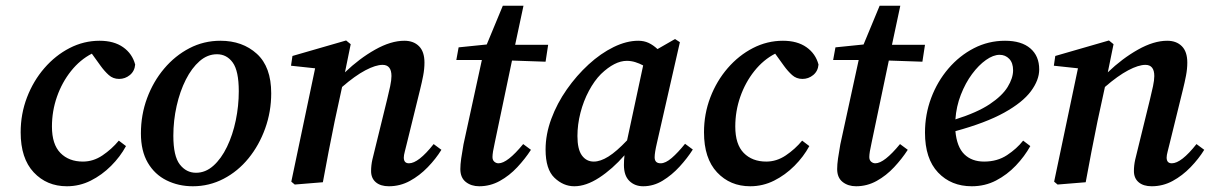

<svg xmlns="http://www.w3.org/2000/svg" viewBox="-20 -635 4216 669"><path d="M213 14Q143 14 97.5 -34.5Q52 -83 52 -174Q52 -238 74 -295.5Q96 -353 134.5 -397.5Q173 -442 222.5 -467.5Q272 -493 327 -493Q377 -493 409 -470.5Q441 -448 451 -410Q449 -387 432.5 -373.5Q416 -360 395 -360Q374 -360 359 -373.5Q344 -387 331 -405L300 -448Q259 -427 227.5 -387.5Q196 -348 178.5 -298Q161 -248 161 -194Q161 -132 190.5 -102Q220 -72 269 -72Q305 -72 337 -93.5Q369 -115 394 -145L419 -126Q399 -89 367 -57Q335 -25 296 -5.5Q257 14 213 14Z M652 14Q602 14 560.5 -6.5Q519 -27 495 -68Q471 -109 471 -170Q471 -235 492.5 -293Q514 -351 552 -396Q590 -441 640 -467Q690 -493 748 -493Q825 -493 875 -447.5Q925 -402 925 -310Q925 -246 904 -187.5Q883 -129 846 -83.5Q809 -38 759 -12Q709 14 652 14ZM663 -33Q696 -33 723.5 -57.5Q751 -82 771 -123.5Q791 -165 801.5 -215.5Q812 -266 812 -317Q812 -388 791 -417Q770 -446 736 -446Q703 -446 675.5 -422Q648 -398 627.5 -357.5Q607 -317 595.5 -266Q584 -215 584 -162Q584 -91 606.5 -62Q629 -33 663 -33Z M1105 0 1007 8 995 -2 1078 -397 994 -406 999 -440 1186 -494 1202 -481 1182 -383Q1232 -431 1287 -462Q1342 -493 1389 -493Q1421 -493 1440 -474Q1459 -455 1459 -417Q1459 -395 1454.5 -371.5Q1450 -348 1444 -324L1398 -137Q1394 -120 1390.5 -107Q1387 -94 1387 -86Q1387 -66 1405 -66Q1438 -66 1491 -133L1518 -113Q1499 -82 1470.5 -52.5Q1442 -23 1408 -4.5Q1374 14 1335 14Q1306 14 1289.5 0Q1273 -14 1273 -39Q1273 -59 1277.5 -79Q1282 -99 1289 -126L1329 -289Q1335 -313 1339.5 -334.5Q1344 -356 1344 -370Q1344 -409 1313 -409Q1289 -409 1253 -390Q1217 -371 1172 -332L1146 -212Q1135 -159 1125 -106.5Q1115 -54 1105 0Z M1595 -132 1659 -426H1570L1578 -470L1676 -480L1732 -615H1804L1775 -479H1890L1881 -420L1764 -424L1704 -138Q1696 -103 1696 -88Q1696 -77 1702.5 -71.5Q1709 -66 1717 -66Q1748 -66 1803 -133L1830 -113Q1810 -82 1782.5 -52.5Q1755 -23 1721.5 -4.5Q1688 14 1650 14Q1622 14 1603 -1Q1584 -16 1584 -46Q1584 -62 1587 -83Q1590 -104 1595 -132Z M1992 -161Q1992 -115 2007.5 -93.5Q2023 -72 2049 -72Q2072 -72 2100 -89.5Q2128 -107 2165 -146L2221 -407Q2208 -414 2193.5 -418.5Q2179 -423 2164 -423Q2122 -423 2074 -377Q2051 -354 2032 -318.5Q2013 -283 2002.5 -242Q1992 -201 1992 -161ZM2221 14Q2192 14 2173 -4.5Q2154 -23 2154 -60Q2154 -69 2154.5 -77.5Q2155 -86 2156 -94Q2114 -46 2068 -16Q2022 14 1981 14Q1943 14 1912 -15.5Q1881 -45 1881 -114Q1881 -167 1901 -221Q1921 -275 1955 -323.5Q1989 -372 2031 -410.5Q2073 -449 2118 -471Q2163 -493 2204 -493Q2224 -493 2240 -485.5Q2256 -478 2271 -464L2332 -499L2349 -488L2269 -137Q2261 -103 2261 -87Q2261 -66 2282 -66Q2299 -66 2320.5 -84.5Q2342 -103 2367 -134L2394 -114Q2375 -84 2348 -54.5Q2321 -25 2289 -5.5Q2257 14 2221 14Z M2594 14Q2524 14 2478.5 -34.5Q2433 -83 2433 -174Q2433 -238 2455 -295.5Q2477 -353 2515.5 -397.5Q2554 -442 2603.5 -467.5Q2653 -493 2708 -493Q2758 -493 2790 -470.5Q2822 -448 2832 -410Q2830 -387 2813.5 -373.5Q2797 -360 2776 -360Q2755 -360 2740 -373.5Q2725 -387 2712 -405L2681 -448Q2640 -427 2608.5 -387.5Q2577 -348 2559.5 -298Q2542 -248 2542 -194Q2542 -132 2571.5 -102Q2601 -72 2650 -72Q2686 -72 2718 -93.5Q2750 -115 2775 -145L2800 -126Q2780 -89 2748 -57Q2716 -25 2677 -5.5Q2638 14 2594 14Z M2908 -132 2972 -426H2883L2891 -470L2989 -480L3045 -615H3117L3088 -479H3203L3194 -420L3077 -424L3017 -138Q3009 -103 3009 -88Q3009 -77 3015.5 -71.5Q3022 -66 3030 -66Q3061 -66 3116 -133L3143 -113Q3123 -82 3095.5 -52.5Q3068 -23 3034.5 -4.5Q3001 14 2963 14Q2935 14 2916 -1Q2897 -16 2897 -46Q2897 -62 2900 -83Q2903 -104 2908 -132Z M3463 -444Q3441 -444 3415.5 -426Q3390 -408 3367 -377Q3344 -346 3328 -305Q3312 -264 3309 -219Q3385 -243 3428.5 -272Q3472 -301 3491 -332Q3510 -363 3510 -390Q3510 -416 3496.5 -430Q3483 -444 3463 -444ZM3366 14Q3294 14 3248.5 -34Q3203 -82 3203 -173Q3203 -236 3224.5 -293.5Q3246 -351 3284.5 -396Q3323 -441 3373.5 -467Q3424 -493 3482 -493Q3539 -493 3570 -466.5Q3601 -440 3601 -393Q3601 -356 3572 -317Q3543 -278 3479 -242.5Q3415 -207 3309 -178Q3314 -123 3340 -97.5Q3366 -72 3409 -72Q3455 -72 3489 -94.5Q3523 -117 3545 -145L3570 -126Q3550 -90 3519.5 -58Q3489 -26 3450.5 -6Q3412 14 3366 14Z M3763 0 3665 8 3653 -2 3736 -397 3652 -406 3657 -440 3844 -494 3860 -481 3840 -383Q3890 -431 3945 -462Q4000 -493 4047 -493Q4079 -493 4098 -474Q4117 -455 4117 -417Q4117 -395 4112.5 -371.5Q4108 -348 4102 -324L4056 -137Q4052 -120 4048.5 -107Q4045 -94 4045 -86Q4045 -66 4063 -66Q4096 -66 4149 -133L4176 -113Q4157 -82 4128.5 -52.5Q4100 -23 4066 -4.5Q4032 14 3993 14Q3964 14 3947.5 0Q3931 -14 3931 -39Q3931 -59 3935.5 -79Q3940 -99 3947 -126L3987 -289Q3993 -313 3997.5 -334.5Q4002 -356 4002 -370Q4002 -409 3971 -409Q3947 -409 3911 -390Q3875 -371 3830 -332L3804 -212Q3793 -159 3783 -106.5Q3773 -54 3763 0Z"/></svg>

Font: Source Serif Pro SemiBold
Style: Italic
Weight: 600
Italic angle: -12°
Designer: Frank Grießhammer
Foundry: Adobe Systems Incorporated
Version: Version 3.001;hotconv 1.0.111;makeotfexe 2.5.65597